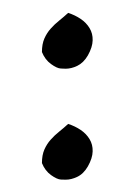

<svg xmlns="http://www.w3.org/2000/svg" viewBox="-20 -286 216 304"><path d="M46.4 -203.6Q46.4 -216.3 50.3 -225.1Q54.2 -233.9 60.3 -240.7Q66.4 -247.6 73.7 -253.4Q81.1 -259.3 87.9 -265.6Q98.6 -262.2 107.7 -256.1Q116.7 -250 121.8 -241.5Q127 -232.9 126.7 -222.2Q126.5 -211.4 119.1 -198.2Q112.3 -186.5 102.1 -181.6Q92.8 -177.2 84 -177.2Q82.5 -177.2 76.4 -177.5Q70.3 -177.7 60.8 -184.6Q51.3 -191.4 46.4 -203.6ZM46.4 -27.8Q46.4 -40.5 50.3 -49.3Q54.2 -58.1 60.3 -64.9Q66.4 -71.8 73.7 -77.6Q81.1 -83.5 87.9 -89.8Q98.6 -86.4 107.7 -80.3Q116.7 -74.2 121.8 -65.7Q127 -57.1 126.7 -46.4Q126.5 -35.6 119.1 -22.5Q112.3 -10.7 102.1 -5.9Q92.8 -1.5 84 -1.5Q82.5 -1.5 76.4 -1.7Q70.3 -2 60.8 -8.8Q51.3 -15.6 46.4 -27.8Z"/></svg>

Font: DimaRavanNevis
Style: regular
Weight: 400
Designer: R.Balvardi
Foundry: Dima Software Group
Version: Version 1.00;May 26, 2019;FontCreator 11.5.0.2427 64-bit